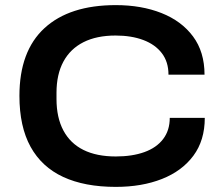

<svg xmlns="http://www.w3.org/2000/svg" viewBox="-20 -719 874 751"><path d="M433 12Q311 12 227 -27Q143 -66 99.5 -145Q56 -224 56 -344Q56 -519 154 -609Q252 -699 433 -699Q533 -699 611.5 -668Q690 -637 735 -576.5Q780 -516 780 -427H639Q639 -477 613 -511Q587 -545 540.5 -562.5Q494 -580 432 -580Q358 -580 306.5 -554Q255 -528 228 -478Q201 -428 201 -356V-332Q201 -259 228 -208.5Q255 -158 306.5 -132.5Q358 -107 433 -107Q497 -107 544.5 -124Q592 -141 618 -175Q644 -209 644 -258H781Q781 -170 736.5 -110Q692 -50 613.5 -19Q535 12 433 12Z"/></svg>

Font: Archivo SemiBold SemiExpanded
Style: Regular
Weight: 600
Width: 6
Version: Version 2.001